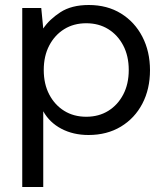

<svg xmlns="http://www.w3.org/2000/svg" viewBox="-20 -528 668 768"><path d="M69 220V-496H145L153 -414Q177 -450 221.5 -479Q266 -508 335 -508Q409 -508 464 -474Q519 -440 549.5 -381Q580 -322 580 -247Q580 -172 549.5 -113.5Q519 -55 463.5 -21.5Q408 12 334 12Q273 12 225.5 -13Q178 -38 153 -83V220ZM325 -61Q375 -61 413 -84.5Q451 -108 473 -150Q495 -192 495 -248Q495 -304 473 -346Q451 -388 413 -411.5Q375 -435 325 -435Q275 -435 237 -411.5Q199 -388 177 -346Q155 -304 155 -248Q155 -192 177 -150Q199 -108 237 -84.5Q275 -61 325 -61Z"/></svg>

Font: Firefly Display
Style: Regular
Weight: 400
Designer: Colophon Foundry, Jonny Pinhorn
Foundry: Colophon Foundry
Version: Version 1.200; ttfautohint (v1.8.3)